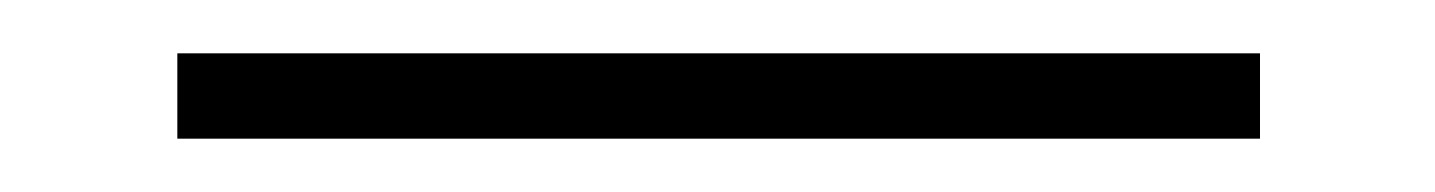

<svg xmlns="http://www.w3.org/2000/svg" viewBox="-20 -20 538 72"><path d="M46.5 32V0H452.5V32Z"/></svg>

Font: Encode Sans SemiCondensed SemiCondensed Thin
Style: Regular
Weight: 100
Width: 4
Designer: Multiple Designers
Foundry: Impallari Type
Version: Version 3.000; ttfautohint (v1.8.3) -l 8 -r 50 -G 200 -x 14 